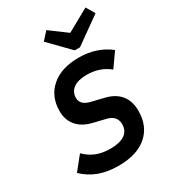

<svg xmlns="http://www.w3.org/2000/svg" viewBox="-216 -1012 1019 1138"><g transform="rotate(-30 294.0 -443.5)"><path d="M256 12Q180 12 122.5 -9.5Q65 -31 19 -75L93 -167Q127 -133 168 -116.5Q209 -100 265 -100Q329 -100 362.5 -123.5Q396 -147 396 -192Q396 -219 380.5 -238Q365 -257 332 -265L245 -286Q181 -302 147 -342.5Q113 -383 113 -443Q113 -544 181.5 -603Q250 -662 368 -662Q492 -662 579 -593L512 -498Q448 -550 360 -550Q299 -550 267.5 -526.5Q236 -503 236 -462Q236 -415 300 -399L387 -378Q452 -362 485.5 -320Q519 -278 519 -213Q519 -107 450 -47.5Q381 12 256 12ZM371 -711 238 -847 285 -899 400 -814 553 -899 588 -840 407 -711Z"/></g></svg>

Font: Sometype Mono
Style: Bold Italic
Weight: 700
Italic angle: -12°
Monospace: yes
Designer: Ryoichi Tsunekawa
Foundry: Dharma Type
Version: Version 1.000; ttfautohint (v1.8.3)